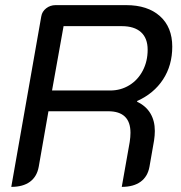

<svg xmlns="http://www.w3.org/2000/svg" viewBox="-20 -720 706 749"><path d="M141 -656Q144 -675 160 -687.5Q176 -700 197 -700H472Q556 -700 604 -657Q652 -614 652 -538Q652 -465 616 -410Q580 -355 515 -326V-323Q549 -307 566.5 -278Q584 -249 584 -209Q584 -192 581 -172L563 -69Q556 -31 528.5 -11Q501 9 455 9L486 -166Q489 -186 489 -202Q489 -286 402 -286H169L131 -69Q124 -31 97 -11Q70 9 24 9ZM410 -367Q451 -367 484.5 -387.5Q518 -408 537 -444.5Q556 -481 556 -526Q556 -571 530 -594.5Q504 -618 455 -618H228L183 -367Z"/></svg>

Font: K2D
Style: Italic
Weight: 400
Italic angle: -10°
Designer: Katatrad Aksorn Co.,Ltd.
Foundry: Cadson Demak Co.,Ltd.
Version: Version 1.000; ttfautohint (v1.6)